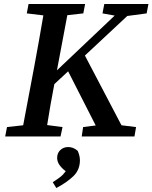

<svg xmlns="http://www.w3.org/2000/svg" viewBox="-20 -683 763 961"><path d="M493 -616 502 -663H723L714 -616L617 -603L405 -405L588 -56L661 -47L653 0H389L396 -47L459 -55L321 -326L252 -262Q242 -211 233 -159.5Q224 -108 216 -57L293 -47L283 0H6L15 -47L96 -56L152 -353Q164 -416 175 -479.5Q186 -543 197 -606L114 -616L123 -663H406L397 -616L317 -607L265 -331L554 -605ZM262 258 244 229Q266 215 281.5 203Q297 191 309 174Q289 159 277.5 142.5Q266 126 266 107Q266 83 282 68Q298 53 321 53Q333 53 344.5 57Q356 61 369 72Q380 97 380 119Q380 167 347.5 198.5Q315 230 262 258Z"/></svg>

Font: Source Serif Pro SemiBold
Style: Italic
Weight: 600
Italic angle: -12°
Designer: Frank Grießhammer
Foundry: Adobe Systems Incorporated
Version: Version 3.001;hotconv 1.0.111;makeotfexe 2.5.65597